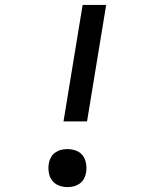

<svg xmlns="http://www.w3.org/2000/svg" viewBox="-20 -755 640 783"><path d="M239 -260 317 -735H413L335 -260ZM255 8Q237 8 220 1.5Q203 -5 192.5 -19Q182 -33 179 -51.5Q176 -70 179 -88Q181 -101 187.5 -113Q194 -125 205.5 -133Q217 -141 229.5 -144Q242 -147 255 -147Q273 -147 290.5 -140.5Q308 -134 318 -120Q328 -106 331 -87.5Q334 -69 331 -51Q329 -38 322.5 -26Q316 -14 304.5 -6Q293 2 280.5 5Q268 8 255 8Z"/></svg>

Font: Iosevka Md Ex Obl
Style: Regular
Weight: 500
Width: 7
Italic angle: -9°
Monospace: yes
Designer: Belleve Invis
Foundry: Belleve Invis
Version: Version 32.5.0; ttfautohint (v1.8.4)